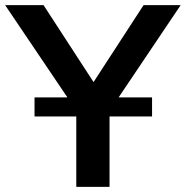

<svg xmlns="http://www.w3.org/2000/svg" viewBox="-46 -725 721 745"><path d="M250 0V-333L277 -256L-26 -705H123L331 -385H303L511 -705H655L353 -256L379 -333V0ZM88 -273V-347H544V-273Z"/></svg>

Font: Mulish ExtraLight
Style: Regular
Weight: 200
Designer: Vernon Adams
Foundry: Vernon Adams
Version: Version 3.603